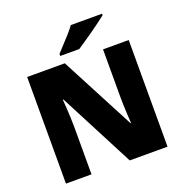

<svg xmlns="http://www.w3.org/2000/svg" viewBox="-159 -1067 1152 1208"><g transform="rotate(-20 417.0 -463.5)"><path d="M757 0H504L243 -503H239Q241 -480 243 -447.5Q245 -415 246.5 -382Q248 -349 248 -322V0H77V-714H329L589 -218H592Q591 -241 589 -272Q587 -303 586 -335Q585 -367 585 -391V-714H757ZM656 -917Q638 -903 611 -882.5Q584 -862 553 -840.5Q522 -819 493.5 -799.5Q465 -780 445 -767H318V-781Q335 -800 359 -825.5Q383 -851 407 -878Q431 -905 447 -927H656Z"/></g></svg>

Font: Noto Sans Bengali UI Black
Style: Regular
Weight: 900
Designer: Jelle Bosma - Monotype Design Team
Foundry: Monotype Imaging Inc.
Version: Version 2.003; ttfautohint (v1.8.4.7-5d5b)